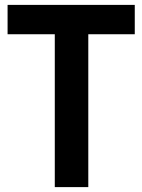

<svg xmlns="http://www.w3.org/2000/svg" viewBox="-20 -765 582 785"><path d="M204 -625H11V-745H531V-625H341V0H204Z"/></svg>

Font: Evergrow Sans
Style: Bold
Weight: 700
Foundry: 10Web
Version: Version 1.000